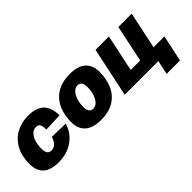

<svg xmlns="http://www.w3.org/2000/svg" viewBox="17 -1189 1978 1978"><g transform="rotate(-45 1006.5 -199.5)"><path d="M254 12Q26 12 26 -190Q26 -304 70 -385Q114 -466 191.5 -509Q269 -552 370 -552Q487 -552 543.5 -495Q600 -438 600 -325L401 -317Q401 -368 388 -390Q375 -412 340 -412Q307 -412 281 -386.5Q255 -361 240 -316Q225 -271 225 -212Q225 -127 284 -127Q320 -127 346 -150.5Q372 -174 387 -225L585 -219Q564 -148 516.5 -96Q469 -44 402 -16Q335 12 254 12Z M868 12Q753 12 694 -40.5Q635 -93 635 -190Q635 -265 654.5 -330.5Q674 -396 715.5 -446Q757 -496 821.5 -524Q886 -552 976 -552Q1092 -552 1150.5 -499.5Q1209 -447 1209 -349Q1209 -249 1174 -167Q1139 -85 1063.5 -36.5Q988 12 868 12ZM894 -127Q928 -127 954 -154Q980 -181 995 -226.5Q1010 -272 1010 -327Q1010 -413 950 -413Q916 -413 889.5 -385.5Q863 -358 848.5 -312.5Q834 -267 834 -212Q834 -127 894 -127Z M1682 153 1715 0H1225L1339 -540H1534L1449 -137H1587L1672 -540H1866L1781 -136H1939L1877 153Z"/></g></svg>

Font: Geist Black
Style: Italic
Weight: 900
Italic angle: -12°
Designer: Basement.studio, Andrés Briganti, Mateo Zaragoza
Foundry: Basement.studio, Vercel, Andrés Briganti, Guido Ferreyra, Mateo Zaragoza
Version: Version 1.500; ttfautohint (v1.8.4.7-5d5b)